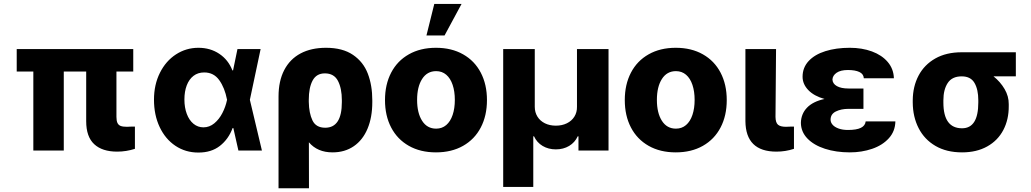

<svg xmlns="http://www.w3.org/2000/svg" viewBox="-20 -787 5393 1004"><path d="M676.8 -413.1H588.9V-175.8Q588.9 -155.3 594.2 -144Q599.6 -132.8 611.1 -128.4Q622.6 -124 643.6 -124Q661.1 -124 668 -125H685.5V-8.8Q640.1 5.9 592.8 5.9Q514.6 5.9 472.7 -33Q430.7 -71.8 430.7 -153.3V-413.1H313.5V0H154.3V-413.1H67.4V-530.3H676.8Z M785.2 -265.6Q785.2 -344.2 816.2 -406.2Q847.2 -468.3 900.4 -502.7Q953.6 -537.1 1017.6 -537.1Q1079.6 -537.1 1126.7 -505.6Q1173.8 -474.1 1195.3 -418.9H1198.7L1221.7 -530.3H1342.8L1286.6 -265.1L1349.6 0H1226.6L1200.2 -117.2H1196.3Q1174.8 -59.1 1129.6 -23.9Q1084.5 11.2 1016.6 10.7Q950.2 10.7 897.5 -24.4Q844.7 -59.6 814.9 -122.6Q785.2 -185.5 785.2 -265.6ZM1043.9 -121.1Q1075.2 -121.1 1100.6 -142.1Q1126 -163.1 1142.8 -195.8Q1159.7 -228.5 1167 -263.7L1167.5 -265.1L1167 -266.6Q1155.3 -327.6 1126.5 -367.9Q1097.7 -408.2 1047.9 -408.2Q1015.1 -408.2 991.9 -390.4Q968.8 -372.6 956.5 -340.6Q944.3 -308.6 944.3 -266.6Q944.3 -224.6 956.8 -191.4Q969.2 -158.2 991.9 -139.6Q1014.6 -121.1 1043.9 -121.1Z M1684.6 -537.1Q1771.5 -537.1 1825.7 -500.2Q1879.9 -463.4 1903.3 -402.1Q1926.8 -340.8 1926.8 -262.7V-252.9Q1926.8 -173.3 1901.9 -114Q1877 -54.7 1830.1 -22.5Q1783.2 9.8 1718.8 9.8Q1640.1 9.8 1595.2 -43L1595.7 197.3H1436.5V-282.2Q1436.5 -363.3 1466.3 -420.7Q1496.1 -478 1551.8 -507.6Q1607.4 -537.1 1684.6 -537.1ZM1680.7 -119.1Q1767.6 -119.1 1767.6 -252.9V-262.7Q1767.6 -325.2 1747.1 -364.3Q1726.6 -403.3 1678.7 -403.3Q1634.8 -403.3 1614.7 -366Q1594.7 -328.6 1594.7 -265.6V-254.4Q1595.7 -195.3 1614 -157.2Q1632.3 -119.1 1680.7 -119.1Z M1993.2 -263.7Q1993.2 -345.2 2025.4 -407Q2057.6 -468.8 2117.9 -502.9Q2178.2 -537.1 2259.8 -537.1Q2341.3 -537.1 2401.6 -502.9Q2461.9 -468.8 2494.1 -407Q2526.4 -345.2 2526.4 -263.7Q2526.4 -182.1 2494.1 -120.4Q2461.9 -58.6 2401.6 -24.4Q2341.3 9.8 2259.8 9.8Q2178.2 9.8 2117.9 -24.4Q2057.6 -58.6 2025.4 -120.4Q1993.2 -182.1 1993.2 -263.7ZM2358.4 -264.6Q2358.4 -309.1 2346.9 -343.3Q2335.4 -377.4 2313.5 -396.2Q2291.5 -415 2260.7 -415Q2213.4 -415 2187.3 -374Q2161.1 -333 2161.1 -264.6Q2161.1 -196.3 2187.3 -155.3Q2213.4 -114.3 2260.7 -114.3Q2291.5 -114.3 2313.5 -133.1Q2335.4 -151.9 2346.9 -186Q2358.4 -220.2 2358.4 -264.6ZM2251 -766.6H2393.6L2304.7 -601.6H2210Z M2611.3 -530.3H2776.4V-228.5Q2776.4 -199.7 2790.3 -177.2Q2804.2 -154.8 2829.3 -142.3Q2854.5 -129.9 2886.7 -129.9Q2918.9 -129.9 2944.3 -142.3Q2969.7 -154.8 2983.6 -177.2Q2997.6 -199.7 2997.1 -228.5V-530.3H3162.1V0H3004.9V-74.2H3001Q2986.3 -42 2956.1 -23.9Q2925.8 -5.9 2886.7 -5.9Q2847.7 -5.9 2817.4 -23.9Q2787.1 -42 2772.5 -74.2H2768.6V190.4H2611.3Z M3247.1 -263.7Q3247.1 -345.2 3279.3 -407Q3311.5 -468.8 3371.8 -502.9Q3432.1 -537.1 3513.7 -537.1Q3595.2 -537.1 3655.5 -502.9Q3715.8 -468.8 3748 -407Q3780.3 -345.2 3780.3 -263.7Q3780.3 -182.1 3748 -120.4Q3715.8 -58.6 3655.5 -24.4Q3595.2 9.8 3513.7 9.8Q3432.1 9.8 3371.8 -24.4Q3311.5 -58.6 3279.3 -120.4Q3247.1 -182.1 3247.1 -263.7ZM3612.3 -264.6Q3612.3 -309.1 3600.8 -343.3Q3589.4 -377.4 3567.4 -396.2Q3545.4 -415 3514.6 -415Q3467.3 -415 3441.2 -374Q3415 -333 3415 -264.6Q3415 -196.3 3441.2 -155.3Q3467.3 -114.3 3514.6 -114.3Q3545.4 -114.3 3567.4 -133.1Q3589.4 -151.9 3600.8 -186Q3612.3 -220.2 3612.3 -264.6Z M4038.1 -530.3 4035.2 -175.8Q4035.6 -146 4048.1 -135Q4060.5 -124 4089.8 -124Q4109.4 -124 4116.2 -125H4131.8V-8.8Q4087.9 5.9 4040 5.9Q3879.4 5.9 3877.9 -153.3V-530.3Z M4291.5 -269.5Q4236.8 -284.7 4206.8 -315.9Q4176.8 -347.2 4176.8 -385.7Q4176.8 -433.6 4208.5 -467.8Q4240.2 -502 4296.1 -519.5Q4352.1 -537.1 4423.8 -537.1Q4487.3 -537.1 4539.3 -518.1Q4591.3 -499 4622.1 -462.9Q4652.8 -426.8 4654.3 -377.9H4497.1Q4495.6 -400.4 4473.6 -410.6Q4451.7 -420.9 4414.1 -420.9Q4375.5 -420.9 4354.7 -406.5Q4334 -392.1 4333 -371.1Q4334 -349.1 4356.2 -336.7Q4378.4 -324.2 4417 -324.2H4495.1V-217.8H4417Q4378.4 -217.8 4350.8 -204.1Q4323.2 -190.4 4323.2 -161.1Q4323.2 -147 4333.7 -134.8Q4344.2 -122.6 4365 -115Q4385.7 -107.4 4414.1 -107.4Q4459.5 -107.4 4481.9 -118.7Q4504.4 -129.9 4506.8 -152.3H4662.1Q4661.1 -100.6 4627.9 -64Q4594.7 -27.3 4540.5 -8.8Q4486.3 9.8 4423.8 9.8Q4352.1 9.8 4293.9 -9Q4235.8 -27.8 4202.1 -62.7Q4168.5 -97.7 4168 -144.5Q4168.9 -191.4 4200 -223.9Q4231 -256.3 4291.5 -269.5Z M5008.8 -513.7H5292V-387.7H5175.3Q5210.9 -359.4 5233.2 -321.3Q5255.4 -283.2 5254.9 -242.2V-232.4Q5255.4 -162.1 5226.6 -107.2Q5197.8 -52.2 5142.3 -21.2Q5086.9 9.8 5010.7 9.8Q4929.7 9.8 4871.8 -23.9Q4814 -57.6 4783.7 -116.7Q4753.4 -175.8 4752.9 -251V-262.7Q4753.4 -335 4783.4 -391.8Q4813.5 -448.7 4870.8 -481.2Q4928.2 -513.7 5008.8 -513.7ZM5010.7 -116.2Q5095.7 -116.2 5095.7 -251V-262.7Q5095.7 -319.3 5075.7 -353.5Q5055.7 -387.7 5008.8 -387.7Q4958.5 -387.7 4935.8 -353Q4913.1 -318.4 4913.1 -262.7V-251Q4913.1 -116.2 5010.7 -116.2Z"/></svg>

Font: Pretendard ExtraBold
Style: Regular
Weight: 800
Designer: Base glyphs from Inter by Rasmus Andersson; Hangeul glyphs from Noto Sans CJK(Source Han Sans) by Jang Soo-young and Kan
Foundry: Kil Hyung-jin
Version: Version 1.309